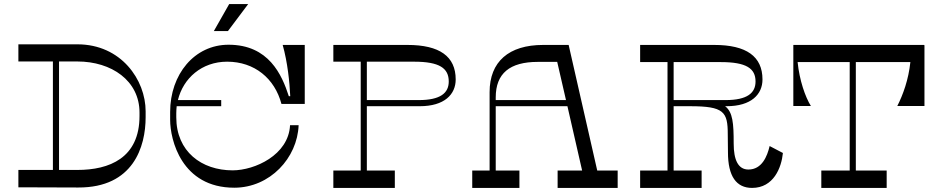

<svg xmlns="http://www.w3.org/2000/svg" viewBox="-20 -920 4616 940"><path d="M359 -703H70V-619H239V-88H70V-3L363 -2C633 -1 693 -202 693 -346V-375C693 -529 573 -703 359 -703ZM663 -352C663 -146 515 -88 359 -88H269V-619H359C526 -619 663 -525 663 -369Z M1195 -900H1102L1027 -768H1096ZM1092 -618C1226 -618 1325 -536 1358 -411H1472V-700H1364C1388 -615 1398 -516 1401 -449H1394C1360 -554 1296 -701 1099 -701C932 -701 813 -556 813 -372V-333C813 -237 868 -1 1127 -1C1302 -1 1436 -147 1442 -307H1400C1393 -161 1227 -86 1119 -86C967 -86 843 -178 843 -346V-366C843 -378 844 -389 845 -400H1063V-430H851C877 -537 968 -618 1092 -618Z M1975 -700H1612V-618H1746V-85H1612V0H1913V-85H1776V-400H2035C2156 -400 2211 -458 2211 -531C2211 -644 2132 -700 1975 -700ZM2030 -430H1776V-618H2007C2132 -618 2177 -586 2177 -521C2177 -465 2137 -430 2030 -430Z M2904 -85 2764 -700H2639C2471 -700 2377 -618 2377 -469V-85H2292V0H2523V-85H2407V-400H2758L2830 -85H2710V0H3004V-85ZM2407 -430V-443C2407 -561 2476 -617 2613 -617H2708L2751 -430Z M3748 -205C3736 -154 3710 -90 3644 -90C3594 -90 3572 -137 3572 -217C3572 -316 3568 -371 3530 -400H3537C3658 -400 3713 -458 3713 -531C3713 -644 3634 -700 3477 -700H3114V-616H3248V-85H3114V0H3415V-85H3278V-400H3358C3524 -400 3543 -373 3543 -263L3544 -174C3544 -57 3585 0 3662 0C3768 0 3806 -100 3813 -171ZM3278 -430V-616H3509C3634 -616 3679 -585 3679 -521C3679 -465 3639 -430 3532 -430Z M4504 -699V-700H3864V-401H3950C3922 -446 3894 -527 3885 -616H4140V-85H4001V0H4321V-85H4170V-616H4437C4428 -530 4401 -456 4373 -401H4506V-699Z"/></svg>

Font: Space Cowgirl
Style: Regular
Weight: 400
Designer: Valery Marier
Foundry: Valery Marier
Version: Version 1.000;hotconv 1.0.109;makeotfexe 2.5.65596